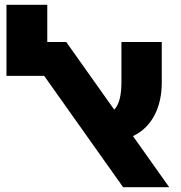

<svg xmlns="http://www.w3.org/2000/svg" viewBox="-20 -780 755 800"><path d="M177 -760H7V-464H164L493 0H685L534 -213C614 -250 654 -335 654 -435V-605H486V-441C486 -386 478 -346 456 -323L256 -605H177Z"/></svg>

Font: Noto Sans Hebrew Extra
Style: Regular
Weight: 800
Designer: Monotype Design Team
Foundry: Monotype Imaging Inc.
Version: Version 1.902